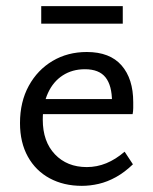

<svg xmlns="http://www.w3.org/2000/svg" viewBox="-20 -594 497 624"><path d="M246 10Q187 10 141.5 -14.5Q96 -39 70.5 -85Q45 -131 45 -194Q45 -263 73.5 -315Q102 -367 151 -396Q200 -425 262 -425Q337 -425 375 -381.5Q413 -338 413 -262Q413 -253 413 -243Q413 -233 411 -223H344V-263Q344 -316 323 -342.5Q302 -369 256 -369Q215 -369 184 -349Q153 -329 136 -292Q119 -255 119 -205Q119 -134 158.5 -92.5Q198 -51 262 -51Q295 -51 325.5 -63.5Q356 -76 385 -101L412 -60Q385 -34 357 -18.5Q329 -3 301 3.5Q273 10 246 10ZM87 -223 96 -272H401V-223ZM114 -517V-574H379V-517Z"/></svg>

Font: Ysabeau Office Medium
Style: Regular
Weight: 500
Designer: Christian Thalmann (Catharsis Fonts)
Version: Version 2.001;gftools[0.9.30]; featfreeze: tnum,lnum,ss02